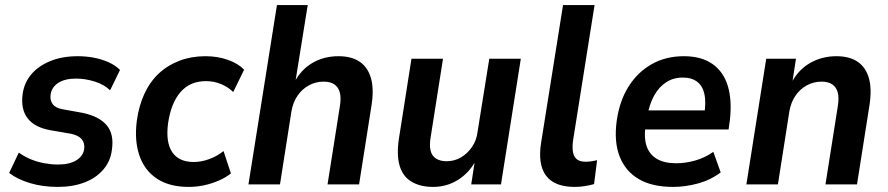

<svg xmlns="http://www.w3.org/2000/svg" viewBox="-20 -725 3493 755"><path d="M207 10Q148 10 98 -5Q48 -20 16 -45L54 -125Q76 -109 101.5 -98.5Q127 -88 155 -83Q183 -78 208 -78Q253 -78 280 -94.5Q307 -111 311 -139Q314 -163 301 -178Q288 -193 259 -199L178 -213Q116 -224 88.5 -260Q61 -296 69 -355Q75 -399 102.5 -432Q130 -465 177 -484.5Q224 -504 286 -504Q319 -504 350 -498Q381 -492 407.5 -480Q434 -468 452 -450L413 -370Q389 -393 352 -404.5Q315 -416 279 -416Q235 -416 209 -399Q183 -382 179 -353Q176 -330 187.5 -315Q199 -300 228 -295L306 -281Q371 -267 400 -232Q429 -197 420 -136Q415 -92 386.5 -58.5Q358 -25 312 -7.5Q266 10 207 10Z M722 10Q646 10 597 -22.5Q548 -55 528 -114Q508 -173 518 -250Q526 -309 548 -356.5Q570 -404 605 -436.5Q640 -469 686.5 -486.5Q733 -504 788 -504Q836 -504 876.5 -489.5Q917 -475 940 -451L897 -363Q877 -383 849 -394.5Q821 -406 790 -406Q758 -406 733 -395Q708 -384 689.5 -362.5Q671 -341 659 -311Q647 -281 641 -241Q631 -166 657 -127Q683 -88 742 -88Q772 -88 803 -99.5Q834 -111 859 -131L888 -43Q868 -27 840.5 -15Q813 -3 783 3.5Q753 10 722 10Z M957 0 1069 -705H1190L1141 -400H1137Q1163 -451 1208.5 -477.5Q1254 -504 1311 -504Q1362 -504 1394 -482.5Q1426 -461 1438.5 -418.5Q1451 -376 1441 -311L1392 0H1268L1316 -304Q1322 -339 1316.5 -360.5Q1311 -382 1295 -393Q1279 -404 1253 -404Q1221 -404 1194 -389Q1167 -374 1149.5 -348Q1132 -322 1126 -287L1081 0Z M1683 10Q1632 10 1597.5 -11Q1563 -32 1551 -75Q1539 -118 1549 -182L1598 -494H1722L1674 -189Q1668 -155 1673 -133.5Q1678 -112 1694.5 -101.5Q1711 -91 1736 -91Q1767 -91 1792.5 -106Q1818 -121 1836 -147Q1854 -173 1858 -207L1904 -494H2028L1950 0H1833L1848 -97H1853Q1826 -46 1781.5 -18Q1737 10 1683 10Z M2240 10Q2160 10 2127 -34.5Q2094 -79 2108 -165L2194 -705H2318L2233 -170Q2230 -146 2233 -127.5Q2236 -109 2248 -99Q2260 -89 2283 -89Q2295 -89 2307 -91Q2319 -93 2328 -95L2316 -1Q2297 4 2278.5 7Q2260 10 2240 10Z M2627 10Q2544 10 2491.5 -21Q2439 -52 2416.5 -110Q2394 -168 2405 -249Q2416 -328 2451.5 -384.5Q2487 -441 2542.5 -472.5Q2598 -504 2669 -504Q2738 -504 2781.5 -473.5Q2825 -443 2842 -387Q2859 -331 2850 -252L2845 -216H2500L2511 -291H2767L2749 -273Q2757 -323 2750 -355Q2743 -387 2721.5 -403.5Q2700 -420 2665 -420Q2628 -420 2599.5 -401.5Q2571 -383 2552.5 -349.5Q2534 -316 2525 -268L2520 -239Q2511 -187 2522 -152.5Q2533 -118 2562.5 -100.5Q2592 -83 2639 -83Q2676 -83 2714.5 -94Q2753 -105 2785 -128L2814 -47Q2774 -17 2724.5 -3.5Q2675 10 2627 10Z M2915 0 2993 -494H3110L3095 -397H3091Q3118 -450 3165 -477Q3212 -504 3269 -504Q3320 -504 3352 -482.5Q3384 -461 3396.5 -418.5Q3409 -376 3399 -311L3350 0H3226L3274 -304Q3280 -339 3274.5 -360.5Q3269 -382 3253 -393Q3237 -404 3211 -404Q3179 -404 3152 -389Q3125 -374 3107.5 -348Q3090 -322 3084 -287L3039 0Z"/></svg>

Font: Nunito Sans 10pt SemiCondensed
Style: Bold Italic
Weight: 700
Width: 4
Italic angle: -9°
Designer: Vernon Adams
Foundry: Vernon Adams
Version: Version 3.101;gftools[0.9.27]